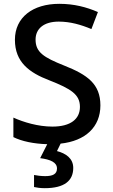

<svg xmlns="http://www.w3.org/2000/svg" viewBox="-20 -744 590 1004"><path d="M363 134C363 84 324 58 278 46L297 7C427 -7 505 -80 505 -193C505 -305 437 -353 316 -401C208 -444 166 -471 166 -537C166 -593 208 -631 287 -631C347 -631 403 -615 458 -592L492 -681C432 -707 367 -724 290 -724C151 -724 58 -653 58 -536C58 -419 133 -364 238 -324C352 -279 398 -250 398 -185C398 -122 350 -82 254 -82C179 -82 103 -105 50 -129V-27C94 -5 157 8 227 10L190 83C244 90 278 105 278 137C278 167 255 177 216 177C196 177 172 174 158 171V234C171 237 191 240 214 240C317 240 363 201 363 134Z"/></svg>

Font: Noto Sans Bassa Vah Medium
Style: Regular
Weight: 500
Designer: Monotype Design Team
Foundry: Monotype Imaging Inc.
Version: Version 2.002